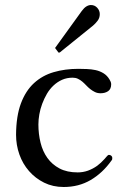

<svg xmlns="http://www.w3.org/2000/svg" viewBox="-20 -729 501 764"><path d="M43.9 -192.9Q44.4 -267.1 63.2 -317.4Q82 -367.7 115.2 -398.2Q148.4 -428.7 193.6 -441.9Q238.8 -455.1 292 -455.1Q307.6 -455.1 325.7 -454.3Q343.8 -453.6 360.6 -450Q377.4 -446.3 391.8 -437.5Q406.2 -428.7 415.5 -413.1Q418 -409.2 420.2 -404.1Q422.4 -398.9 422.4 -394Q422.4 -374.5 410.2 -366.2Q397.9 -357.9 380.4 -357.9Q367.7 -357.9 357.7 -362.8Q347.7 -367.7 339.1 -374.5Q330.6 -381.3 323 -389.4Q315.4 -397.5 307.4 -404.3Q299.3 -411.1 290 -415.5Q280.8 -419.9 269 -419.9Q246.1 -419.9 227.3 -411.6Q208.5 -403.3 193.1 -388.9Q177.7 -374.5 166.7 -355.7Q155.8 -336.9 147.9 -315.9Q140.1 -294.9 136.5 -273.9Q132.8 -252.9 132.8 -233.9Q132.8 -195.8 141.4 -161.1Q149.9 -126.5 168.7 -100.3Q187.5 -74.2 217 -58.6Q246.6 -43 289.1 -43Q310.5 -43 330.1 -50Q349.6 -57.1 366.7 -69.3Q374 -74.7 381.6 -81.8Q389.2 -88.9 395.3 -95.7Q401.4 -102.5 405.8 -107.7Q410.2 -112.8 413.1 -112.8Q418.5 -112.8 422.6 -109.4Q426.8 -106 426.8 -101.1Q426.8 -99.1 426.5 -95.9Q426.3 -92.8 423.3 -89.8Q388.2 -40.5 340.8 -12.7Q293.5 15.1 233.4 15.1Q190.4 15.1 155.5 -2.2Q120.6 -19.5 95.5 -48.3Q70.3 -77.1 57.1 -114.5Q43.9 -151.9 43.9 -192.9ZM201.2 -535.2Q199.2 -537.1 199.2 -538.1Q199.2 -539.1 201.2 -541L305.2 -685.1Q314.5 -697.8 323.7 -703.4Q333 -709 341.8 -709Q356.9 -709 366.9 -698Q377 -687 377 -672.9Q377 -657.7 368.4 -646.5Q359.9 -635.3 350.1 -627L218.8 -521Q216.3 -519.5 215.3 -519.5Q213.4 -519.5 213.1 -519.8Q212.9 -520 211.9 -521Z"/></svg>

Font: Kurinto Book Core
Style: Regular
Weight: 400
Designer: Kurinto was developed by Clint Goss from a range of fonts that are compatible with the SIL Open Font License Version 1.1
Foundry: Clinton F. Goss
Version: Version 2.196; July 25, 2020